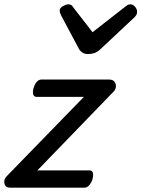

<svg xmlns="http://www.w3.org/2000/svg" viewBox="-35 -868 654 888"><path d="M11 0Q-10 0 -14.5 -19.5Q-19 -39 -2 -55L353 -420H134Q123 -420 119 -430Q115 -440 120 -460Q126 -480 135.5 -490Q145 -500 156 -500H470Q487 -500 494.5 -490Q502 -480 501 -467Q500 -454 491 -445L138 -80H379Q390 -80 394 -70.5Q398 -61 393 -40Q387 -21 377 -10.5Q367 0 356 0ZM568 -848Q580 -848 589.5 -837Q599 -826 599 -814Q599 -804 595.5 -798.5Q592 -793 588 -789L429 -640Q415 -627 401.5 -622.5Q388 -618 371 -618Q358 -618 347 -624.5Q336 -631 329 -644L248 -796Q244 -804 242.5 -809.5Q241 -815 241 -819Q241 -831 256 -839.5Q271 -848 280 -848Q291 -848 296.5 -843Q302 -838 306 -831L393 -719L539 -833Q546 -838 552.5 -843Q559 -848 568 -848Z"/></svg>

Font: Playwrite BE VLG
Style: Regular
Weight: 400
Designer: Veronika Burian, José Scaglione
Foundry: TypeTogether
Version: Version 1.002